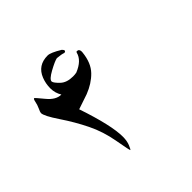

<svg xmlns="http://www.w3.org/2000/svg" viewBox="-144 -718 868 868"><g transform="rotate(-45 290.0 -284.5)"><path d="M245.6 -67.9Q245.6 -40.5 237.3 -21Q229 -1.5 226.6 -1.5Q224.1 -2 211.4 -74.2Q198.7 -146.5 168.9 -207Q139.2 -267.6 99.1 -327.1Q59.1 -386.7 59.1 -405.3V-405.8Q59.1 -411.1 66.7 -427.2Q74.2 -443.4 77.1 -459Q80.1 -474.6 85 -475.1Q87.4 -475.1 118.4 -437.3Q149.4 -399.4 183.1 -399.4H183.6Q168 -424.8 168 -454.6Q168 -484.4 178.7 -511.7Q201.2 -568.4 264.6 -568.4Q283.2 -568.4 328.1 -541Q335 -534.2 335 -529.3Q335 -524.4 326.2 -522.9Q314 -527.8 285.6 -530.3Q269.5 -527.3 230.5 -505.9Q194.3 -485.8 194.3 -473.1V-471.2Q196.3 -460.9 217.8 -440.4Q239.3 -419.9 279.3 -419.9Q290 -419.9 301.3 -421.9Q356.9 -444.3 366.7 -484.4Q367.7 -488.8 371.6 -488.8Q386.2 -488.8 386.2 -471.2Q386.2 -468.3 385.7 -465.3Q379.4 -405.3 347.2 -372.1Q314.9 -338.9 265.6 -319.8L193.4 -295.4Q245.6 -141.1 245.6 -67.9Z"/></g></svg>

Font: DimaThulth2
Style: Regular
Weight: 400
Designer: R.Balvardi
Foundry: R.Balvardi (R.Balvardi@gmail.com)
Version: Version 1.00;November 13, 2018;FontCreator 11.5.0.2427 64-bi